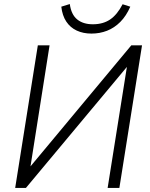

<svg xmlns="http://www.w3.org/2000/svg" viewBox="-20 -929 743 949"><path d="M55 0 167 -705H225L127 -83H111L629 -705H682L570 0H512L611 -622H627L108 0ZM432 -763Q391 -763 359 -778Q327 -793 307.5 -822.5Q288 -852 283 -896L325 -909Q332 -857 361.5 -833Q391 -809 439 -809Q489 -809 524 -832.5Q559 -856 586 -908L624 -896Q604 -850 574.5 -820.5Q545 -791 509 -777Q473 -763 432 -763Z"/></svg>

Font: Nunito Sans 10pt SemiCondensed Light
Style: Italic
Weight: 300
Width: 4
Italic angle: -9°
Designer: Vernon Adams
Foundry: Vernon Adams
Version: Version 3.101;gftools[0.9.27]